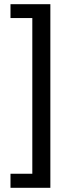

<svg xmlns="http://www.w3.org/2000/svg" viewBox="-20 -740 341 915"><path d="M30 155V88H134V-654H30V-720H220V155Z"/></svg>

Font: Mukta
Style: Regular
Weight: 400
Designer: Girish Dalvi and Yashodeep Gholap
Foundry: Ek Type
Version: Version 2.538;PS 1.001;hotconv 16.6.51;makeotf.lib2.5.65220;